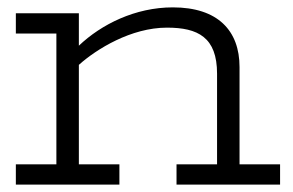

<svg xmlns="http://www.w3.org/2000/svg" viewBox="-20 -501 796 521"><path d="M23 -410H133V-55H23V0H304V-55H194V-325C242 -368 336 -426 433 -426C517 -426 569 -400 569 -301V-55H459V0H740V-55H630V-319C630 -418 571 -481 449 -481C347 -481 255 -435 194 -377V-465H23Z"/></svg>

Font: Stint Ultra Expanded
Style: Regular
Weight: 400
Width: 7
Designer: Astigmatic (AOETI)
Foundry: Astigmatic (AOETI)
Version: Version 1.000